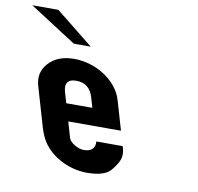

<svg xmlns="http://www.w3.org/2000/svg" viewBox="-266 -765 880 852"><g transform="rotate(10 174.5 -339.0)"><path d="M147.9 -91C123.4 -91 85.5 -111.7 79.3 -133L58.6 -204H296.1L257.5 -336C232.8 -420.6 134.3 -482 37.3 -482C-11.9 -482 -49.9 -467.5 -76.9 -438.5C-103.8 -409.5 -111.5 -375.3 -100 -336L-47.1 -155C-43 -141 -37.4 -126.8 -30.3 -112.5C5.2 -41 94.2 6 178.7 6C232 6 268 -5.2 286.4 -27.5C304.9 -49.8 315.9 -68.3 319.6 -83C323.2 -97.7 322.9 -112.3 318.6 -127L315.4 -138H196.6C199.3 -114.3 187.7 -91 147.9 -91ZM63.5 -388C106 -388 129.7 -362.8 139.5 -329L153.3 -282H35.8L22 -329C12.3 -362.2 18.9 -388 63.5 -388ZM23 -548H99.3L-70.5 -684H-188Z"/></g></svg>

Font: Din Kursivschrift
Style: BreitLeft
Weight: 400
Version: Version 1.089